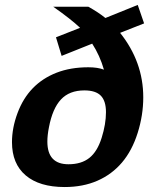

<svg xmlns="http://www.w3.org/2000/svg" viewBox="-20 -752 640 782"><path d="M469.2 -618.2Q563.5 -500 563.5 -355.5Q563.5 -283.2 540.8 -210.9Q518.1 -138.7 476.8 -90.1Q435.5 -41.5 376.7 -15.9Q317.9 9.8 243.2 9.8Q140.6 9.8 84.7 -37.6Q28.8 -85 28.8 -172.9Q28.8 -231 51.3 -291.3Q73.7 -351.6 113.5 -392.6Q153.3 -433.6 210.2 -455.8Q267.1 -478 339.8 -478Q377.9 -478 403.3 -468.3Q386.7 -525.9 355.5 -574.2L231 -524.4L208 -600.1L306.2 -638.7Q270 -673.3 196.8 -724.6H339.8Q381.8 -701.2 409.2 -678.7L541 -731.9L566.9 -656.7ZM411.6 -294.9Q411.6 -340.8 390.6 -362.3Q369.6 -383.8 323.7 -383.8Q262.7 -383.8 228.3 -346.9Q193.8 -310.1 179.2 -232.9Q172.9 -201.2 172.9 -175.3Q172.9 -83 258.8 -83Q311.5 -83 344 -108.9Q376.5 -134.8 394 -190.7Q411.6 -246.6 411.6 -294.9Z"/></svg>

Font: Liberation Mono
Style: Bold Italic
Weight: 700
Italic angle: -12°
Monospace: yes
Designer: Steve Matteson
Foundry: Ascender Corporation
Version: Version 2.1.5